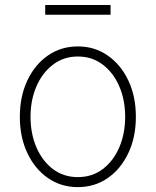

<svg xmlns="http://www.w3.org/2000/svg" viewBox="-20 -740 625 771"><path d="M292.6 11.4Q225.1 11.4 172.6 -25Q120 -61.4 89.8 -125.4Q59.7 -189.3 59.7 -271Q59.7 -353 89.8 -416.9Q120 -480.8 172.6 -517.2Q225.1 -553.6 292.6 -553.6Q360.1 -553.6 412.6 -517Q465.2 -480.5 495.4 -416.7Q525.6 -353 525.6 -271Q525.6 -189.3 495.4 -125.4Q465.2 -61.4 412.6 -25Q360.1 11.4 292.6 11.4ZM292.6 -28.8Q350.1 -28.8 392.8 -61.1Q435.4 -93.4 459 -148.4Q482.6 -203.5 482.6 -271Q482.6 -338.4 459 -393.3Q435.4 -448.2 392.6 -480.6Q349.8 -513.1 292.6 -513.1Q235.8 -513.1 193 -480.6Q150.2 -448.2 126.4 -393.3Q102.6 -338.4 102.6 -271Q102.6 -203.5 126.2 -148.4Q149.9 -93.4 192.6 -61.1Q235.4 -28.8 292.6 -28.8ZM424 -719.8V-680.8H161.6V-719.8Z"/></svg>

Font: Inter UI Extra Light
Style: Regular
Weight: 200
Designer: Rasmus Andersson
Foundry: rsms
Version: 3.2;8d6f07862